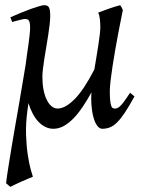

<svg xmlns="http://www.w3.org/2000/svg" viewBox="-20 -477 553 741"><path d="M499 -105Q478.5 -67.4 462.4 -43.2Q446.3 -19 432.1 -4.9Q418 9.3 404.1 14.6Q390.1 20 375 20Q364.7 20 356.7 10Q348.6 0 343 -16.4Q337.4 -32.7 334.7 -54.2Q332 -75.7 332 -99.1Q332 -104 332.3 -109.4Q332.5 -114.7 333 -120.6Q315.9 -89.4 298.3 -63.5Q280.8 -37.6 262.5 -19Q244.1 -0.5 225.1 9.8Q206.1 20 186 20Q169.9 20 155.3 12.9Q140.6 5.9 128.4 -7.1Q116.2 -20 106.4 -38.3Q96.7 -56.6 89.8 -79.1Q88.9 -72.3 87.9 -65.4Q86.9 -58.6 85.9 -50.8Q79.1 -0.5 80.6 43.2Q82 86.9 87.2 120.6Q92.3 154.3 98.4 176.5Q104.5 198.7 106.9 205.1Q99.6 208 87.4 213.1Q75.2 218.3 62 224.1Q48.8 230 37.1 235.6Q25.4 241.2 19.5 244.1L3.4 230Q6.8 202.1 12.5 166.5Q18.1 130.9 24.7 90.8Q31.2 50.8 38.8 8.3Q46.4 -34.2 53.5 -75.9Q60.5 -117.7 67.1 -156.5Q73.7 -195.3 79.1 -228Q81.1 -247.1 84.2 -266.8Q87.4 -286.6 89.8 -305.2Q92.3 -323.7 94.2 -340.8Q96.2 -357.9 96.2 -371.1Q96.2 -382.3 94.7 -388.9Q93.3 -395.5 90.6 -398.7Q87.9 -401.9 84.5 -402.8Q81.1 -403.8 77.1 -403.8Q72.8 -403.8 64.2 -401.9Q55.7 -399.9 47.4 -397.7Q39.1 -395.5 33 -393.8Q26.9 -392.1 26.9 -392.1L20 -410.2Q40.5 -419.4 61.3 -428Q82 -436.5 100.1 -442.9Q118.2 -449.2 131.6 -453.1Q145 -457 150.9 -457Q164.6 -457 169.2 -447.8Q173.8 -438.5 173.8 -416Q173.8 -401.9 171.6 -382.3Q169.4 -362.8 166 -341.1Q162.6 -319.3 158.7 -296.4Q154.8 -273.4 151.4 -252Q147.9 -230.5 145.8 -211.9Q143.6 -193.4 143.6 -180.2Q143.6 -153.3 147.9 -130.9Q152.3 -108.4 160.2 -92.3Q168 -76.2 178.7 -67.1Q189.5 -58.1 202.1 -58.1Q231.9 -58.1 267.8 -94.2Q303.7 -130.4 344.2 -209Q348.1 -233.4 352.3 -257.6Q356.4 -281.7 359.6 -303.5Q362.8 -325.2 365 -342.8Q367.2 -360.4 367.2 -371.1Q367.2 -386.7 365.5 -402.8Q363.8 -418.9 358.9 -428.2Q367.7 -431.6 378.2 -435.5Q388.7 -439.5 399.9 -443.4Q411.1 -447.3 422.4 -450.9Q433.6 -454.6 443.8 -457Q447.8 -451.7 450.2 -447Q452.6 -442.4 454.1 -438Q451.2 -423.8 446.3 -399.4Q441.4 -375 435.8 -345.5Q430.2 -315.9 424.6 -283.7Q418.9 -251.5 414.3 -221.2Q409.7 -190.9 406.7 -165.5Q403.8 -140.1 403.8 -124Q403.8 -102.1 405.3 -88.9Q406.7 -75.7 409.2 -68.8Q411.6 -62 414.8 -60.1Q418 -58.1 421.9 -58.1Q426.8 -58.1 431.4 -59.3Q436 -60.5 442.6 -66.4Q449.2 -72.3 458.5 -84.7Q467.8 -97.2 481.9 -119.1L499 -105Z"/></svg>

Font: Gentium
Style: Italic
Weight: 400
Italic angle: -7°
Designer: J. Victor Gaultney
Version: Version 1.02; 2005; OFL release